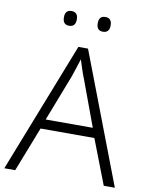

<svg xmlns="http://www.w3.org/2000/svg" viewBox="-97 -971 802 1040"><g transform="rotate(10 304.0 -451.0)"><path d="M547 0 452 -246H156L60 0H0L281 -717H334L608 0ZM339 -556Q333 -570 323 -600Q313 -630 306 -653Q298 -626 289 -600Q280 -574 274 -555L175 -299H434ZM176 -862Q176 -902 211 -902Q247 -902 247 -862Q247 -821 211 -821Q176 -821 176 -862ZM362 -862Q362 -902 397 -902Q433 -902 433 -862Q433 -821 397 -821Q362 -821 362 -862Z"/></g></svg>

Font: Noto Sans Arabic UI Lt
Style: Regular
Weight: 300
Designer: Monotype Design Team, Nadine Chahine and Nizar Qandah
Foundry: Monotype Imaging Inc.
Version: Version 2.010; ttfautohint (v1.8.4.7-5d5b)